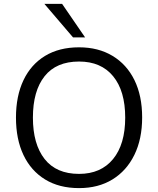

<svg xmlns="http://www.w3.org/2000/svg" viewBox="-20 -957 812 986"><path d="M62 0ZM386 9Q284 9 211.5 -35.5Q139 -80 100.5 -161Q62 -242 62 -353Q62 -464 100.5 -545Q139 -626 211.5 -670Q284 -714 386 -714Q485 -714 558 -670Q631 -626 670.5 -545.5Q710 -465 710 -354Q710 -243 670 -161.5Q630 -80 557.5 -35.5Q485 9 386 9ZM386 -64Q498 -64 560.5 -140Q623 -216 623 -353Q623 -490 561 -565.5Q499 -641 386 -641Q269 -641 209 -565.5Q149 -490 149 -353Q149 -217 209 -140.5Q269 -64 386 -64ZM355 -765 208 -937H299L417 -765Z"/></svg>

Font: Winston
Style: Regular
Weight: 400
Designer: Original fonts by Vernon Adams / Changes by Cristiano Sobral
Foundry: Original fonts by Vernon Adams / Changes by Cristiano Sobral
Version: Version 2.503;July 17, 2020;FontCreator 13.0.0.2655 64-bit